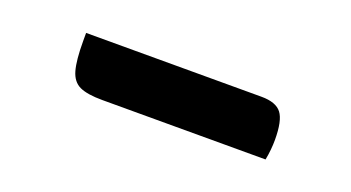

<svg xmlns="http://www.w3.org/2000/svg" viewBox="-26 -478 652 357"><g transform="rotate(20 300.0 -299.5)"><path d="M104 -353H451Q480 -353 491 -338.5Q502 -324 502 -286Q502 -277 501 -266.5Q500 -256 498 -246H175Q145 -246 130 -253Q115 -260 109.5 -279.5Q104 -299 104 -337Z"/></g></svg>

Font: Recursive Mn Csl St Med
Style: Regular
Weight: 500
Monospace: yes
Version: Version 1.079;hotconv 1.0.112;makeotfexe 2.5.65598; ttfautoh